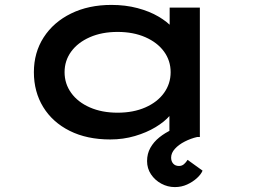

<svg xmlns="http://www.w3.org/2000/svg" viewBox="-20 -558 1033 782"><path d="M429 10Q334 10 264 -25Q194 -60 156 -122Q118 -184 118 -264Q118 -344 158 -406Q198 -468 269.5 -503Q341 -538 434 -538Q491 -538 540 -525Q589 -512 625.5 -490.5Q662 -469 683 -445Q704 -421 705 -398L671 -395V-527H794V0H670V-146L695 -136Q694 -113 672 -87.5Q650 -62 613.5 -40Q577 -18 529.5 -4Q482 10 429 10ZM459 -99Q523 -99 572 -120.5Q621 -142 648 -179.5Q675 -217 675 -264Q675 -311 648 -348Q621 -385 572 -406.5Q523 -428 459 -428Q395 -428 346 -406.5Q297 -385 270 -348Q243 -311 243 -264Q243 -217 270 -179.5Q297 -142 346 -120.5Q395 -99 459 -99ZM692 204Q663 204 637 190Q611 176 595 152Q579 128 579 98Q579 68 592.5 44Q606 20 629 1.5Q652 -17 680.5 -30Q709 -43 739 -51L783 0Q757 6 732.5 18.5Q708 31 692.5 48Q677 65 677 84Q677 99 685.5 108.5Q694 118 709 118Q721 118 729.5 110.5Q738 103 744 93L805 137Q799 152 782 167.5Q765 183 742 193.5Q719 204 692 204Z"/></svg>

Font: Lexend Zetta Medium
Style: Regular
Weight: 500
Designer: Bonnie Shaver-Troup, Thomas Jockin
Foundry: Lexend
Version: Version 1.007